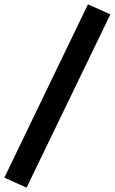

<svg xmlns="http://www.w3.org/2000/svg" viewBox="-83 -785 527 882"><path d="M39 77 -63 31 321 -765 424 -719Z"/></svg>

Font: Nunito Sans 12pt ExtraBold
Style: Italic
Weight: 800
Italic angle: -9°
Designer: Vernon Adams
Foundry: Vernon Adams
Version: Version 3.101;gftools[0.9.27]